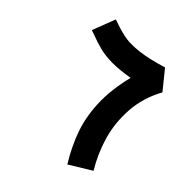

<svg xmlns="http://www.w3.org/2000/svg" viewBox="-177 -756 900 900"><g transform="rotate(45 273.5 -306.0)"><path d="M513.1 -49.7Q471 -118.3 447.5 -198.3Q424 -278.4 429.9 -366.8Q435.8 -455.2 481.3 -537.8L407.4 -629.2Q326.9 -604.5 272.3 -598.1Q217.8 -591.7 182.9 -597.6Q148 -603.4 104.8 -618.6Q92.1 -623 85.2 -625.3L40.9 -510.3Q46.1 -508.8 55.2 -505.3Q104.6 -486.8 138.2 -478.6Q171.7 -470.3 217.1 -469.8Q262.5 -469.4 327.8 -480.3Q302.5 -379 305.1 -293.1Q307.7 -207.2 332.7 -134.1Q357.7 -61 405 16.4Z"/></g></svg>

Font: Arad-VF Thin Dots1
Style: Regular
Weight: 100
Designer: Mohammad Darvishi
Version: Version 1.000;August 30, 2024;FontCreator 15.0.0.2992 64-bit